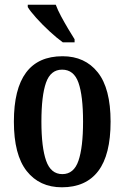

<svg xmlns="http://www.w3.org/2000/svg" viewBox="-20 -786 529 816"><path d="M243 10Q148 10 93.5 -59Q39 -128 39 -269Q39 -547 246 -547Q341 -547 395.5 -478.5Q450 -410 450 -269Q450 -128 397.5 -59Q345 10 243 10ZM245 -46Q294 -46 313.5 -103Q333 -160 333 -269Q333 -379 313.5 -434.5Q294 -490 244 -490Q195 -490 175.5 -434.5Q156 -379 156 -269Q156 -160 176 -103Q196 -46 245 -46ZM247 -606Q222 -624 191 -652.5Q160 -681 134 -710Q108 -739 98 -756V-766H217Q225 -744 239.5 -717Q254 -690 269.5 -664Q285 -638 297 -619V-606Z"/></svg>

Font: Noto Serif Devanagari ExtraCondensed SemiBold
Style: Regular
Weight: 600
Width: 2
Designer: Universal Thirst, Indian Type Foundry and the Monotype Design Team
Foundry: Monotype Imaging Inc.
Version: Version 2.004; ttfautohint (v1.8.4.7-5d5b)